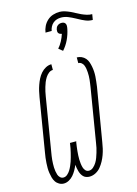

<svg xmlns="http://www.w3.org/2000/svg" viewBox="-151 -1117 856 1204"><g transform="rotate(-15 277.5 -515.5)"><path d="M276 8Q265 8 254.5 4.5Q244 1 236.5 -6.5Q229 -14 224 -23.5Q219 -33 216 -43.5Q213 -54 211 -65Q209 -76 208 -87Q201 -70 192 -54Q183 -38 171 -24Q159 -10 142.5 -1Q126 8 109 8Q93 8 79 0Q65 -8 56.5 -21Q48 -34 44 -49Q40 -64 37.5 -80Q35 -96 35 -112Q35 -128 36 -144.5Q37 -161 39 -177.5Q41 -194 44 -210L101 -555Q104 -574 108.5 -593Q113 -612 119.5 -630.5Q126 -649 135 -667Q144 -685 157.5 -700.5Q171 -716 189 -725.5Q207 -735 226 -735V-698Q211 -698 198.5 -688Q186 -678 177.5 -664.5Q169 -651 163 -636.5Q157 -622 153 -607.5Q149 -593 145.5 -578.5Q142 -564 140 -549L83 -204Q81 -192 79 -179.5Q77 -167 76 -154.5Q75 -142 74.5 -129.5Q74 -117 74.5 -104.5Q75 -92 77 -80Q79 -68 82.5 -57Q86 -46 95 -37.5Q104 -29 116 -29Q116 -29 116 -29Q116 -29 116 -29Q130 -29 141.5 -39Q153 -49 160.5 -61Q168 -73 174 -86.5Q180 -100 184.5 -113Q189 -126 192.5 -139.5Q196 -153 199.5 -166.5Q203 -180 205.5 -193.5Q208 -207 210 -221L211 -228H252L250 -221Q248 -207 246 -193.5Q244 -180 243 -166.5Q242 -153 241 -139.5Q240 -126 240.5 -112.5Q241 -99 242.5 -86Q244 -73 247.5 -60.5Q251 -48 259.5 -38.5Q268 -29 282 -29Q297 -29 310 -40.5Q323 -52 331.5 -66Q340 -80 345.5 -95Q351 -110 355.5 -125Q360 -140 363.5 -155Q367 -170 369 -186L426 -531Q428 -543 429.5 -555Q431 -567 432.5 -579Q434 -591 434 -603Q434 -615 433.5 -627Q433 -639 431 -650.5Q429 -662 425 -672.5Q421 -683 412 -690.5Q403 -698 391 -698V-735Q407 -735 421.5 -728.5Q436 -722 446 -710.5Q456 -699 461 -684.5Q466 -670 469 -654Q472 -638 473 -622Q474 -606 473 -590Q472 -574 470 -557.5Q468 -541 466 -525L408 -180Q405 -160 400.5 -140.5Q396 -121 389 -101.5Q382 -82 372 -63.5Q362 -45 348.5 -28.5Q335 -12 315.5 -2Q296 8 276 8ZM282 -936H242Q245 -957 254.5 -976.5Q264 -996 280.5 -1011Q297 -1026 318 -1032.5Q339 -1039 360 -1039Q377 -1039 394 -1033.5Q411 -1028 426.5 -1021Q442 -1014 457 -1005.5Q472 -997 487.5 -990Q503 -983 520 -977.5Q537 -972 555 -972L549 -936Q525 -936 503 -945Q481 -954 462 -965L447 -973Q427 -984 405 -993Q383 -1002 360 -1002Q346 -1002 332.5 -998Q319 -994 308 -984.5Q297 -975 290.5 -962Q284 -949 282 -936ZM319 -797 293 -818Q309 -836 320.5 -858Q332 -880 339 -902Q333 -903 327.5 -905.5Q322 -908 318.5 -912.5Q315 -917 314.5 -923Q314 -929 315 -936Q316 -942 319 -948.5Q322 -955 328 -960Q334 -965 340.5 -967Q347 -969 354 -969Q361 -969 367 -967Q373 -965 377 -960Q381 -955 382 -948.5Q383 -942 382 -935V-934L380 -922Q373 -888 358 -856Q343 -824 319 -797Z"/></g></svg>

Font: Iosevka Slab XLtObl
Style: Regular
Weight: 200
Italic angle: -9°
Monospace: yes
Designer: Belleve Invis
Foundry: Belleve Invis
Version: Version 11.1.1; ttfautohint (v1.8.3)